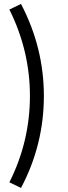

<svg xmlns="http://www.w3.org/2000/svg" viewBox="-20 -843 342 968"><path d="M85.9 -823.2Q201.2 -602.5 201.2 -359.4Q201.2 -113.3 85.9 104.5L27.3 76.2Q130.9 -129.9 130.9 -359.4Q130.9 -586.9 27.3 -794.9Z"/></svg>

Font: Min Sans Light
Style: Regular
Weight: 300
Designer: Jinseong-Kim, NotoSansCJK, Nunito
Foundry: Jinseong-Kim
Version: Version 1.400;Glyphs 3.1.2 (3151)